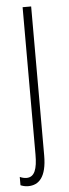

<svg xmlns="http://www.w3.org/2000/svg" viewBox="-59 -557 298 828"><g transform="rotate(-5 90.0 -143.5)"><path d="M29 242C75 242 109 210 109 116V-529H72V109C72 171 60 206 25 206C15 206 4 203 -4 199V235C3 238 14 242 29 242Z"/></g></svg>

Font: Noto Sans Georgian ExtraCondensed ExtraLight
Style: Regular
Weight: 200
Width: 2
Designer: Monotype Design Team, Akaki Razmadze
Foundry: Google LLC
Version: Version 2.005